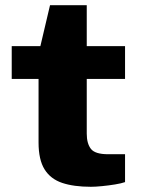

<svg xmlns="http://www.w3.org/2000/svg" viewBox="-20 -705 541 737"><path d="M329 12Q263 12 218.5 -3Q174 -18 151 -55Q128 -92 128 -158V-402H25V-528H135L172 -685H313V-528H460V-402H313V-192Q313 -154 329 -133.5Q345 -113 395 -113H460V-6Q446 -1 421.5 3Q397 7 371.5 9.5Q346 12 329 12Z"/></svg>

Font: Archivo Expanded ExtraBold
Style: Regular
Weight: 800
Width: 7
Designer: Hector Gatti
Foundry: Omnibus-Type
Version: Version 2.001; ttfautohint (v1.8.3)